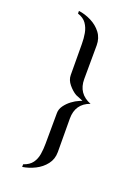

<svg xmlns="http://www.w3.org/2000/svg" viewBox="-174 -927 798 1094"><g transform="rotate(20 225.0 -380.0)"><path d="M350 -378Q268 -349 268 -259Q268 -208 268.5 -157.5Q269 -107 269 -56Q269 -13 244.5 18.5Q220 50 183 68.5Q146 87 107 93V77Q143 65 160 41.5Q177 18 182 -13Q187 -44 187 -77Q187 -124 187.5 -170.5Q188 -217 188 -263Q188 -287 203.5 -308.5Q219 -330 241 -346.5Q263 -363 283 -371Q288 -373 292.5 -375Q297 -377 301 -378Q297 -380 292.5 -382Q288 -384 283 -386Q272 -391 269.5 -391.5Q267 -392 256 -397Q232 -411 210 -437.5Q188 -464 188 -494Q188 -541 187.5 -588Q187 -635 187 -682Q187 -715 181.5 -746Q176 -777 159 -801.5Q142 -826 107 -837V-853Q146 -848 183.5 -829Q221 -810 245 -778.5Q269 -747 269 -703Q269 -652 268.5 -600.5Q268 -549 268 -498Q268 -410 350 -378Z"/></g></svg>

Font: Kaisei Opti Medium
Style: Regular
Weight: 500
Designer: Font-Kai, 金井和夫
Foundry: KAZUO KANAI
Version: Version 5.003